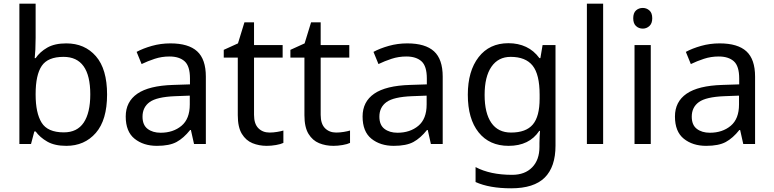

<svg xmlns="http://www.w3.org/2000/svg" viewBox="-20 -780 4191 1040"><path d="M173 -575Q173 -541 171.5 -511.5Q170 -482 168 -465H173Q196 -499 236 -522Q276 -545 339 -545Q439 -545 499.5 -475.5Q560 -406 560 -268Q560 -130 499 -60Q438 10 339 10Q276 10 236 -13Q196 -36 173 -68H166L148 0H85V-760H173ZM324 -472Q239 -472 206 -423Q173 -374 173 -271V-267Q173 -168 205.5 -115.5Q238 -63 326 -63Q398 -63 433.5 -116Q469 -169 469 -269Q469 -472 324 -472Z M903 -545Q1001 -545 1048 -502Q1095 -459 1095 -365V0H1031L1014 -76H1010Q975 -32 936.5 -11Q898 10 830 10Q757 10 709 -28.5Q661 -67 661 -149Q661 -229 724 -272.5Q787 -316 918 -320L1009 -323V-355Q1009 -422 980 -448Q951 -474 898 -474Q856 -474 818 -461.5Q780 -449 747 -433L720 -499Q755 -518 803 -531.5Q851 -545 903 -545ZM929 -259Q829 -255 790.5 -227Q752 -199 752 -148Q752 -103 779.5 -82Q807 -61 850 -61Q918 -61 963 -98.5Q1008 -136 1008 -214V-262Z M1440 -62Q1460 -62 1481 -65.5Q1502 -69 1515 -73V-6Q1501 1 1475 5.5Q1449 10 1425 10Q1383 10 1347.5 -4.5Q1312 -19 1290 -55Q1268 -91 1268 -156V-468H1192V-510L1269 -545L1304 -659H1356V-536H1511V-468H1356V-158Q1356 -109 1379.5 -85.5Q1403 -62 1440 -62Z M1801 -62Q1821 -62 1842 -65.5Q1863 -69 1876 -73V-6Q1862 1 1836 5.5Q1810 10 1786 10Q1744 10 1708.5 -4.5Q1673 -19 1651 -55Q1629 -91 1629 -156V-468H1553V-510L1630 -545L1665 -659H1717V-536H1872V-468H1717V-158Q1717 -109 1740.5 -85.5Q1764 -62 1801 -62Z M2186 -545Q2284 -545 2331 -502Q2378 -459 2378 -365V0H2314L2297 -76H2293Q2258 -32 2219.5 -11Q2181 10 2113 10Q2040 10 1992 -28.5Q1944 -67 1944 -149Q1944 -229 2007 -272.5Q2070 -316 2201 -320L2292 -323V-355Q2292 -422 2263 -448Q2234 -474 2181 -474Q2139 -474 2101 -461.5Q2063 -449 2030 -433L2003 -499Q2038 -518 2086 -531.5Q2134 -545 2186 -545ZM2212 -259Q2112 -255 2073.5 -227Q2035 -199 2035 -148Q2035 -103 2062.5 -82Q2090 -61 2133 -61Q2201 -61 2246 -98.5Q2291 -136 2291 -214V-262Z M2734 -546Q2787 -546 2829.5 -526Q2872 -506 2902 -465H2907L2919 -536H2989V9Q2989 124 2930.5 182Q2872 240 2749 240Q2631 240 2556 206V125Q2635 167 2754 167Q2823 167 2862.5 126.5Q2902 86 2902 16V-5Q2902 -17 2903 -39.5Q2904 -62 2905 -71H2901Q2847 10 2735 10Q2631 10 2572.5 -63Q2514 -136 2514 -267Q2514 -395 2572.5 -470.5Q2631 -546 2734 -546ZM2746 -472Q2679 -472 2642 -418.5Q2605 -365 2605 -266Q2605 -167 2641.5 -114.5Q2678 -62 2748 -62Q2829 -62 2866 -105.5Q2903 -149 2903 -246V-267Q2903 -377 2865 -424.5Q2827 -472 2746 -472Z M3247 0H3159V-760H3247Z M3462 -737Q3482 -737 3497.5 -723.5Q3513 -710 3513 -681Q3513 -653 3497.5 -639Q3482 -625 3462 -625Q3440 -625 3425 -639Q3410 -653 3410 -681Q3410 -710 3425 -723.5Q3440 -737 3462 -737ZM3505 -536V0H3417V-536Z M3878 -545Q3976 -545 4023 -502Q4070 -459 4070 -365V0H4006L3989 -76H3985Q3950 -32 3911.5 -11Q3873 10 3805 10Q3732 10 3684 -28.5Q3636 -67 3636 -149Q3636 -229 3699 -272.5Q3762 -316 3893 -320L3984 -323V-355Q3984 -422 3955 -448Q3926 -474 3873 -474Q3831 -474 3793 -461.5Q3755 -449 3722 -433L3695 -499Q3730 -518 3778 -531.5Q3826 -545 3878 -545ZM3904 -259Q3804 -255 3765.5 -227Q3727 -199 3727 -148Q3727 -103 3754.5 -82Q3782 -61 3825 -61Q3893 -61 3938 -98.5Q3983 -136 3983 -214V-262Z"/></svg>

Font: Noto Sans Soyombo
Style: Regular
Weight: 400
Designer: Monotype Design Team
Foundry: Monotype Imaging Inc.
Version: Version 2.001; ttfautohint (v1.8.4.7-5d5b)